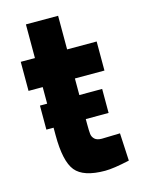

<svg xmlns="http://www.w3.org/2000/svg" viewBox="-103 -700 570 772"><g transform="rotate(-15 182.5 -313.5)"><path d="M339 -378H216V-309H311V-209H216V-189Q216 -159 217.5 -146.5Q219 -134 228.5 -125Q238 -116 258 -116L334 -118L340 -3Q273 12 238 12Q148 12 115 -28.5Q82 -69 82 -178V-209H52V-309H82V-378H23V-499H82V-639H216V-499H339Z"/></g></svg>

Font: Titillium Web[RUS by Daymarius]
Style: Bold
Weight: 700
Designer: Cyrillization by Daymarius
Foundry: Cyrillization by Daymarius
Version: Version 1.002 September 11, 2018